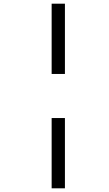

<svg xmlns="http://www.w3.org/2000/svg" viewBox="-20 -780 591 1041"><path d="M260 -379V-760H332V-379ZM260 241V-140H332V241Z"/></svg>

Font: Noto Sans IKEA
Style: Italic
Weight: 400
Italic angle: -12°
Designer: Monotype Design Team
Foundry: Monotype Imaging Inc.
Version: Version 2.001